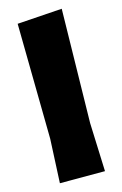

<svg xmlns="http://www.w3.org/2000/svg" viewBox="-110 -752 509 802"><g transform="rotate(-15 144.0 -351.0)"><path d="M233 -210 241 0H46L55 -190L48 -689L242 -702Z"/></g></svg>

Font: Luna Sans Black
Style: Regular
Weight: 900
Designer: Juan Pablo del Peral
Foundry: Huerta Tipografica
Version: Version 2.001; ttfautohint (v1.5)